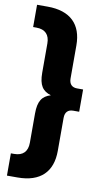

<svg xmlns="http://www.w3.org/2000/svg" viewBox="-101 -792 594 1036"><g transform="rotate(10 195.5 -274.0)"><path d="M306 -335C279 -335 262 -350 262 -382V-563C262 -678 198 -742 73 -742H15V-620H33C82 -620 106 -593 106 -546V-386C106 -317 127 -288 173 -274C127 -260 106 -231 106 -162V-2C106 45 82 72 33 72H15V194H73C198 194 262 130 262 15V-166C262 -198 279 -213 306 -213H339V-335Z"/></g></svg>

Font: Montserrat Lite
Style: Bold
Weight: 700
Designer: Julieta Ulanovsky
Foundry: Julieta Ulanovsky
Version: Version 7.200;PS 007.200;hotconv 1.0.88;makeotf.lib2.5.64775